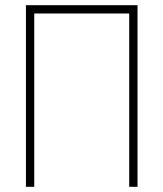

<svg xmlns="http://www.w3.org/2000/svg" viewBox="-20 -720 629 740"><path d="M510 0V-700H80V0H112V-668H478V0Z"/></svg>

Font: Advent Pro
Style: ExtraLight
Weight: 250
Designer: Andreas Kalpakidis
Foundry: Andreas Kalpakidis
Version: Version 2.002 2007